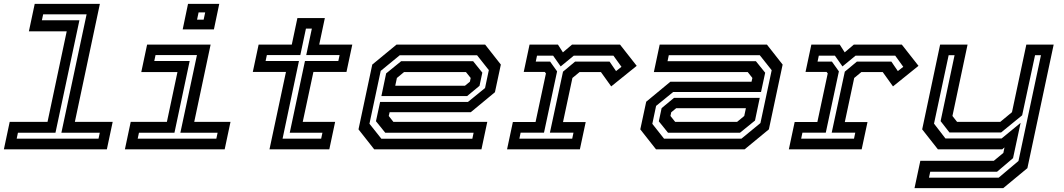

<svg xmlns="http://www.w3.org/2000/svg" viewBox="-47 -770 5488 990"><path d="M-27 0 3 -141.5H198L297 -608.5H102L132 -750H468L339 -141.5H534L504 0ZM39 -55H461L467.5 -85.5H269.5L399.5 -696H175.5L169 -665.5H362.5L239 -85.5H45.5Z M895 -618.5 922.5 -750H1083.5L1056 -618.5ZM969 -668.5H1003L1011 -706H977ZM597 0 627 -141.5H813.5L868 -398.5H681.5L711.5 -540H1039L954.5 -141.5H1141.5L1111.5 0ZM663 -55H1068.5L1075 -85.5H883L968.5 -486H755L748.5 -455.5H931L852.5 -85.5H669.5Z M1342.5 0 1427.5 -399H1256.5L1286.5 -540H1457.5L1486.5 -677H1628L1599 -540H1769.5L1739.5 -399H1569L1514 -141.5H1681L1651 0ZM1410 -55H1609L1615.5 -85.5H1447L1525.5 -455.5H1697.5L1704 -486H1532L1561 -622.5H1530.5L1501.5 -486H1329L1322.5 -455.5H1494.5Z M2454.5 -540 2535.5 -437 2505 -294.5 2380.5 -191.5H1962L1957.5 -172L1981.5 -141.5H2465.5L2435.5 0H1882.5L1801.5 -103L1872.5 -437L1997.5 -540ZM2413 -485H2014L1916 -404.5L1858 -132L1919.5 -54.5H2388.5L2395 -85.5H1939.5L1891.5 -145L1913 -244.5H2366L2454 -316L2473.5 -408.5ZM2392.5 -454.5 2440 -395.5 2425.5 -327.5 2361.5 -274.5H1919.5L1944 -391.5L2021.5 -454.5ZM2355.5 -398.5H2036.5L1999.5 -368L1991 -328H2350.5L2376 -349L2380 -368Z M2567.5 0 2597.5 -141H2714.5L2768 -391.5L2762 -399H2653.5L2683.5 -540H2830L2855.5 -500L2902.5 -540H3150L3236 -430.5L3104.5 -324.5L3051.5 -398.5H2941.5L2904.5 -368L2856 -140.5H2973L2943 0ZM2631 -55H2903.5L2910 -86H2788.5L2856 -400.5L2918.5 -452.5H3096L3129.5 -403.5L3157.5 -425.5L3116 -483H2911.5L2844 -427.5L2805 -483H2722L2715.5 -452.5H2789.5L2825.5 -402L2758 -86H2637.5Z M3335.5 0 3254.5 -103 3285 -245.5 3409.5 -348.5H3828L3832.5 -368L3808.5 -398.5H3324.5L3354.5 -540H3907.5L3988.5 -437L3917.5 -103L3792.5 0ZM3377 -55H3776L3874 -135.5L3932 -408L3870.5 -485.5H3401.5L3395 -454.5H3850.5L3898.5 -395L3877 -295.5H3424L3336 -224L3316.5 -131.5ZM3397.5 -85.5 3350 -144.5 3364.5 -212.5 3428.5 -265.5H3870.5L3846 -148.5L3768.5 -85.5ZM3434.5 -141.5H3753.5L3790.5 -172L3799 -212H3439.5L3414 -191L3410 -172Z M4020.5 0 4050.5 -141H4167.5L4221 -391.5L4215 -399H4106.5L4136.5 -540H4283L4308.5 -500L4355.5 -540H4603L4689 -430.5L4557.5 -324.5L4504.5 -398.5H4394.5L4357.5 -368L4309 -140.5H4426L4396 0ZM4084 -55H4356.5L4363 -86H4241.5L4309 -400.5L4371.5 -452.5H4549L4582.5 -403.5L4610.5 -425.5L4569 -483H4364.5L4297 -427.5L4258 -483H4175L4168.5 -452.5H4242.5L4278.5 -402L4211 -86H4090.5Z M4789 0 4708 -103 4800.5 -540H4942L4864 -172L4888 -141.5H5110.5L5171 -191.5L5245 -540H5386L5250.5 97L5126 200H4668.5L4698.5 59H5077.5L5126.5 18.5L5132.5 -10L5120.5 0ZM4743 146H5102.5L5204.5 60L5320.5 -485.5H5290L5223.5 -175.5L5115 -87H4848.5L4803 -145.5L4875 -485.5H4844.5L4769 -132.5L4828 -56H5117.5L5215.5 -136.5L5176.5 45.5L5094 115.5H4749.5Z"/></svg>

Font: Tourney Expanded SemiBold
Style: Italic
Weight: 600
Width: 7
Italic angle: -12°
Designer: Tyler Finck
Foundry: Etcetera Type Co
Version: Version 1.010; ttfautohint (v1.8.3)